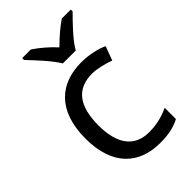

<svg xmlns="http://www.w3.org/2000/svg" viewBox="-232 -850 945 945"><g transform="rotate(-45 240.0 -378.0)"><path d="M238 -606H328C352 -651 415 -715 453 -753V-766H391C356 -743 318 -710 282 -674C249 -710 210 -743 175 -766H115V-753C151 -715 212 -651 238 -606ZM300 10C361 10 402 0 438 -19V-97C401 -80 357 -66 299 -66C198 -66 146 -137 146 -266C146 -400 197 -469 304 -469C341 -469 388 -456 420 -444L447 -517C415 -533 360 -546 306 -546C162 -546 55 -463 55 -265C55 -75 157 10 300 10Z"/></g></svg>

Font: Noto Sans Hebrew Droid Medium
Style: Regular
Weight: 500
Designer: Monotype Design Team
Foundry: Monotype Imaging Inc.
Version: Version 1.100